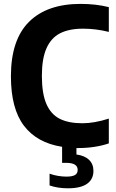

<svg xmlns="http://www.w3.org/2000/svg" viewBox="-20 -770 612 1011"><path d="M200.5 -370.5Q200.5 -277.5 224.2 -222.8Q248 -168 294.5 -144.5Q341 -121 414 -121Q476.5 -121 553 -145.5V-15Q520.5 -3.5 479 3Q437.5 9.5 395 9.5H382.5V43.5Q426 49.5 449 71.8Q472 94 472 130Q472 173.5 438.8 197.5Q405.5 221.5 337.5 221.5Q284.5 221.5 241 206.5V144.5Q262.5 152.5 285.8 156.2Q309 160 330 160Q360 160 374.5 151.8Q389 143.5 389 124.5Q389 87.5 328.5 87.5H307V3Q175 -17.5 106.2 -107.8Q37.5 -198 37.5 -368.5Q37.5 -560 132.5 -654.8Q227.5 -749.5 404.5 -749.5Q484.5 -749.5 553 -732.5V-602Q485 -619 417 -619Q343.5 -619 296 -594.5Q248.5 -570 224.5 -515.2Q200.5 -460.5 200.5 -370.5Z"/></svg>

Font: Encode Sans Semi Condensed
Style: Bold
Weight: 700
Width: 4
Designer: Multiple Designers
Foundry: Impallari Type
Version: Version 2.000